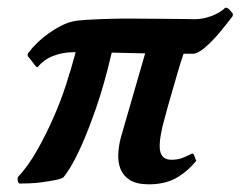

<svg xmlns="http://www.w3.org/2000/svg" viewBox="-20 -468 647 500"><path d="M582 -421Q580 -419 569 -404.5Q558 -390 543 -373Q528 -356 511 -342Q494 -328 482 -328H458Q450 -305 441 -273.5Q432 -242 423.5 -213Q415 -184 409.5 -162.5Q404 -141 403 -138Q392 -90 398 -71Q404 -52 426 -52Q442 -52 453 -56Q464 -60 478 -67Q482 -70 485 -65L491 -49Q467 -20 438 -4Q409 12 368 12Q336 12 318.5 1Q301 -10 294 -27.5Q287 -45 288 -67Q289 -89 295 -111L358 -329L271 -331Q251 -246 230 -186Q209 -126 191.5 -87.5Q174 -49 161.5 -29.5Q149 -10 145 -6Q139 -2 123.5 1Q108 4 90 6.5Q72 9 55.5 9.5Q39 10 30 10Q26 6 26 0V-6Q53 -35 76 -75.5Q99 -116 118.5 -160Q138 -204 152.5 -249Q167 -294 177 -332H170Q144 -332 119 -322.5Q94 -313 78 -293Q75 -292 68 -302Q61 -312 53 -321Q50 -327 56 -333Q65 -345 78 -357.5Q91 -370 106.5 -381Q122 -392 138.5 -400.5Q155 -409 169 -412Q181 -415 207.5 -416.5Q234 -418 267 -419Q300 -420 336 -419.5Q372 -419 403.5 -419Q435 -419 457.5 -418.5Q480 -418 487 -418Q508 -418 530 -426Q552 -434 567 -448Q571 -448 574 -446Q577 -444 586 -433Q588 -427 582 -421Z"/></svg>

Font: Lusitana
Style: Bold Italic
Weight: 700
Designer: Ana Paula Megda
Foundry: Ana Paula Megda
Version: Version 1.000; ttfautohint (v1.1) -l 8 -r 50 -G 200 -x 14 -D